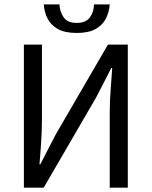

<svg xmlns="http://www.w3.org/2000/svg" viewBox="-20 -861 696 881"><path d="M89.6 0V-656.3H172.5V-316.6Q172.5 -265.1 169 -210.8Q165.6 -156.6 161.1 -107.3H165.1L235 -242.7L475.3 -656.3H566.4V0H483.5V-343.2Q483.5 -395.7 487.7 -447.8Q492 -499.9 494.8 -549H490.8L421 -413.6L180.6 0ZM332.1 -709.8Q276.5 -709.8 244.2 -728.6Q211.9 -747.3 197.3 -777.6Q182.8 -807.8 180.8 -840.9H252.7Q254.7 -806 272.5 -780.9Q290.2 -755.9 332.1 -755.9Q374 -755.9 392.2 -780.9Q410.5 -806 411.5 -840.9H483.4Q481.4 -807.8 466.9 -777.6Q452.3 -747.3 420 -728.6Q387.7 -709.8 332.1 -709.8Z"/></svg>

Font: SourceSans3VF
Style: Regular
Weight: 200
Designer: Paul D. Hunt
Foundry: Adobe
Version: Version 3.052;hotconv 1.1.0;makeotfexe 2.6.0